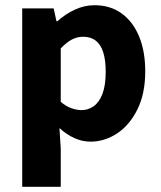

<svg xmlns="http://www.w3.org/2000/svg" viewBox="-20 -528 613 732"><path d="M64.7 184.1V-496.1H184.6L195.2 -447.3H199Q228.4 -473.9 265 -491Q301.6 -508.1 340.3 -508.1Q400.4 -508.1 443.6 -476.9Q486.8 -445.7 510.3 -389.1Q533.7 -332.5 533.7 -255.8Q533.7 -170.9 503.8 -110.8Q474 -50.7 426.5 -19.4Q379 12 325.1 12Q293.3 12 263.4 -1.6Q233.5 -15.1 206.7 -39.7L211.6 38.8V184.1ZM290.9 -108.2Q316.5 -108.2 337.5 -123.3Q358.6 -138.4 370.8 -170.7Q383 -203 383 -254.3Q383 -298.9 373.6 -328.5Q364.3 -358 345.3 -372.9Q326.3 -387.9 296.9 -387.9Q274.5 -387.9 254.2 -377.4Q233.9 -366.9 211.6 -343.5V-139.7Q231.6 -122.6 252.2 -115.4Q272.7 -108.2 290.9 -108.2Z"/></svg>

Font: Mada
Style: Regular
Weight: 400
Designer: Khaled Hosny
Version: Version 1.5